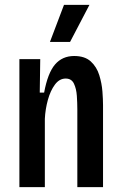

<svg xmlns="http://www.w3.org/2000/svg" viewBox="-20 -772 500 792"><path d="M60 0V-528H146L144 -390H162Q177 -471 207 -506Q237 -541 286 -541Q330 -541 354.5 -518.5Q379 -496 389.5 -462Q400 -428 402.5 -394.5Q405 -361 405 -338V0H299V-321Q299 -347 297 -376.5Q295 -406 285 -427Q275 -448 251 -448Q225 -448 206.5 -423Q188 -398 177.5 -360Q167 -322 165 -282V0ZM269 -599H186L244 -752H349Z"/></svg>

Font: Bricolage Grotesque 10pt Condensed Medium
Style: Regular
Weight: 500
Width: 3
Designer: Mathieu Triay
Foundry: Atelier Triay
Version: Version 1.000; ttfautohint (v1.8.4.7-5d5b);gftools[0.9.32]